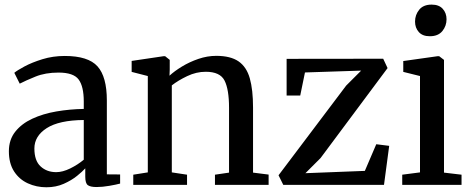

<svg xmlns="http://www.w3.org/2000/svg" viewBox="-20 -801 2042 832"><path d="M18.5 -145.5Q18.5 -195.5 46 -230.2Q73.5 -265 119.8 -286.5Q166 -308 224 -318Q282 -328 343 -329V-361.5Q343 -426 321 -456.2Q299 -486.5 233.5 -486.5Q176.5 -486.5 133.5 -469Q90.5 -451.5 65.5 -438.5L42 -485.5Q53.5 -495.5 86 -513Q118.5 -530.5 164 -544.5Q209.5 -558.5 260.5 -558.5Q362 -558.5 402.5 -513.5Q443 -468.5 443 -365.5V-45.5L500.5 -45V-5.5Q484 -1 454 4.2Q424 9.5 398.5 9.5Q372 9.5 360.8 1.5Q349.5 -6.5 349.5 -35.5V-71.5Q337.5 -58 313.8 -38.8Q290 -19.5 256.2 -4.5Q222.5 10.5 181 10.5Q138 10.5 100.8 -6.5Q63.5 -23.5 41 -58.2Q18.5 -93 18.5 -145.5ZM223.5 -55Q251.5 -55 284.5 -71.2Q317.5 -87.5 343 -109V-281Q236 -280 182.5 -245.8Q129 -211.5 129 -157.5Q129 -104.5 156 -79.8Q183 -55 223.5 -55Z M620.5 -54V-471.5L550.5 -489.5V-537L689 -557.5H695.5L715.5 -541.5V-500L714.5 -473Q735.5 -492.5 768.2 -512.5Q801 -532.5 839.8 -545.8Q878.5 -559 917 -559Q979 -559 1013.8 -535Q1048.5 -511 1062.5 -461.5Q1076.5 -412 1076.5 -335V-53L1144 -44.5V0H911.5V-44L972.5 -53V-334Q972.5 -413 953.2 -451.5Q934 -490 871.5 -490Q830.5 -490 791.2 -471.2Q752 -452.5 724.5 -431V-54L790.5 -44V0H557.5V-44Z M1545 -495 1301.5 -487 1281 -387H1222V-546L1640.5 -546.5L1659.5 -506L1369 -116L1303.5 -50.5L1561 -60.5L1610.5 -176L1666.5 -169L1644 0H1207.5L1187 -41.5L1480 -430Z M1800 -54V-471.5L1727.5 -489.5V-536.5L1876.5 -557.5H1883L1904 -541.5V-53L1980 -44V0H1723V-44ZM1842 -644Q1811 -644 1794.8 -662.2Q1778.5 -680.5 1778.5 -707.5Q1778.5 -736.5 1796.5 -758.8Q1814.5 -781 1850 -781H1851Q1882 -781 1898.5 -762.8Q1915 -744.5 1915 -717.5Q1915 -688.5 1896.8 -666.2Q1878.5 -644 1843 -644Z"/></svg>

Font: Merriweather Text
Style: Regular
Weight: 400
Designer: Eben Sorkin
Foundry: Eben Sorkin
Version: Version 2.100; ttfautohint (v1.7.19-72a1) -l 8 -r 50 -G 200 